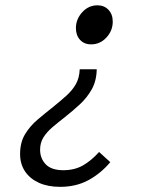

<svg xmlns="http://www.w3.org/2000/svg" viewBox="-20 -518 640 734"><path d="M349.8 -253.3Q349 -209.1 330.9 -176.7Q312.7 -144.3 285.1 -118.9Q257.5 -93.5 228.7 -70.8Q202.7 -50.5 180.9 -32Q159.2 -13.6 146.3 6.9Q133.3 27.4 133.3 54.3Q133.3 87.9 155 110.3Q176.7 132.7 222.1 132.7Q264.6 132.7 296.6 114.7Q328.6 96.6 358.8 63L401.6 101.9Q365.6 144.9 318.3 170.6Q271 196.3 209.8 196.3Q162.5 196.3 128.3 180.6Q94 164.8 75.4 136.8Q56.8 108.7 56.8 70.6Q56.8 26.5 75.8 -5Q94.9 -36.5 124.1 -61.1Q153.3 -85.8 184.2 -110.1Q212.4 -133 234.4 -152.8Q256.3 -172.6 269.8 -196Q283.3 -219.4 284.8 -253.3ZM352.8 -497.7Q378.5 -497.7 394.8 -480.4Q411 -463.2 411 -435.5Q411 -400.7 386.9 -374.6Q362.7 -348.4 328.4 -348.4Q301.8 -348.4 286 -365.7Q270.2 -383 270.2 -410.6Q270.2 -444.4 294.2 -471.1Q318.2 -497.7 352.8 -497.7Z"/></svg>

Font: SourceCodeVF
Style: Italic
Weight: 200
Italic angle: -11°
Monospace: yes
Designer: Paul D. Hunt, Teo Tuominen
Foundry: Adobe
Version: Version 1.026;hotconv 1.1.0;makeotfexe 2.6.0